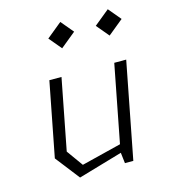

<svg xmlns="http://www.w3.org/2000/svg" viewBox="-115 -859 850 963"><g transform="rotate(-15 310.0 -378.0)"><path d="M222 -500H159L84 -114L181.5 11.5L411 -55.5L417.5 0H461L558 -500H496L418 -98L211.5 -46.5L150.5 -131.5ZM208 -703 262.5 -638 342 -703 287.5 -768ZM454.5 -703 509 -638 588.5 -703 534 -768Z"/></g></svg>

Font: Monaspace Krypton ExtraLight
Style: Italic
Weight: 200
Italic angle: -11°
Designer: Riley Cran & the Lettermatic Team
Foundry: Lettermatic
Version: Version 1.101 (Monaspace Krypton)